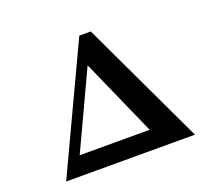

<svg xmlns="http://www.w3.org/2000/svg" viewBox="-128 -948 1256 1122"><g transform="rotate(-20 500.0 -387.5)"><path d="M465.8 -774.9H537.1L902.8 0H102.1ZM452.1 -595.2 229 -117.2H664.1Z"/></g></svg>

Font: BIZ UDMincho
Style: Bold
Weight: 700
Monospace: yes
Designer: TypeBank Co., Ltd.
Foundry: Morisawa Inc.
Version: Version 1.06